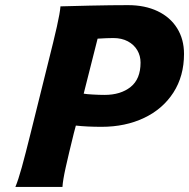

<svg xmlns="http://www.w3.org/2000/svg" viewBox="-20 -735 744 755"><path d="M225.6 0H40.5Q51.8 -26.9 65.7 -77.1Q79.6 -127.4 100.6 -211.9L168.9 -486.8Q191.4 -575.7 203.6 -629.9Q215.8 -684.1 217.8 -710Q244.6 -710.9 331.8 -712.9Q418.9 -714.8 483.9 -714.8Q549.8 -714.8 599.6 -691.2Q649.4 -667.5 676.5 -624Q703.6 -580.6 703.6 -522.9Q703.6 -436 661.9 -371.1Q620.1 -306.2 546.4 -271.2Q472.7 -236.3 379.4 -236.3Q322.3 -236.3 278.3 -241.2L270.5 -211.9Q249.5 -127 238.3 -76.4Q227.1 -25.9 225.6 0ZM391.1 -361.8Q454.6 -361.8 493.7 -393.1Q532.7 -424.3 532.7 -488.8Q532.7 -515.6 519.8 -537.6Q506.8 -559.6 482.7 -572.5Q458.5 -585.4 425.8 -585.4Q401.9 -585.4 363.8 -583L309.1 -366.7Q319.3 -364.7 344.7 -363.3Q370.1 -361.8 391.1 -361.8Z"/></svg>

Font: Lesson One Extra
Style: Italic
Weight: 800
Italic angle: -14°
Designer: But Ko, Victor Gaultney, Annie Olsen, Julie Remington, Don Collingsworth, Eric Hays, Becca Hirsbrunner
Version: Version 1.100